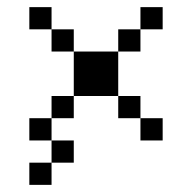

<svg xmlns="http://www.w3.org/2000/svg" viewBox="-20 -395 540 540"><path d="M187.5 62.5V0H125V62.5H62.5V125H125V62.5ZM437.5 0V-62.5H375V0ZM437.5 -312.5V-375H375V-312.5H312.5V-250H187.5Q187.5 -250 187.5 -125H125V-62.5H62.5V0H125V-62.5H187.5V-125H312.5V-62.5H375V-125H312.5Q312.5 -125 312.5 -250H375V-312.5ZM187.5 -250V-312.5H125V-250ZM125 -312.5V-375H62.5V-312.5Z"/></svg>

Font: Unifont
Style: Regular
Weight: 500
Version: Version 15.1.04